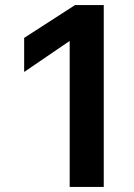

<svg xmlns="http://www.w3.org/2000/svg" viewBox="-20 -735 527 755"><path d="M275 -715H388V0H254V-574L75 -452V-586Z"/></svg>

Font: Wix Madefor Display
Style: Bold
Weight: 700
Designer: Dalton Maag Ltd
Foundry: Dalton Maag Ltd
Version: Version 3.100